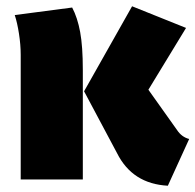

<svg xmlns="http://www.w3.org/2000/svg" viewBox="-20 -572 623 612"><path d="M515 20Q402 14 353 -84L248 -281L401 -552L573 -483L453 -286L544 -158Q559 -135 583 -129ZM244 0H46V-397Q46 -429 40.5 -464.5Q35 -500 27 -524L210 -548Q227 -516 235.5 -470Q244 -424 244 -349Z"/></svg>

Font: Trujillo Black
Style: Regular
Weight: 900
Designer: Fira Sans original fonts by bBox Type GmbH, Carrois Corporate GbR, & Edenspiekermann AG / Changes by Cristiano Sobral
Foundry: Fira Sans original fonts by bBox Type GmbH, Carrois Corporate GbR, & Edenspiekermann AG / Changes by Cristiano Sobral
Version: Version 4.301;July 28, 2020;FontCreator 13.0.0.2655 64-bit